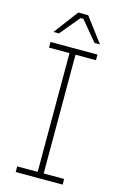

<svg xmlns="http://www.w3.org/2000/svg" viewBox="-138 -992 671 1051"><g transform="rotate(15 197.0 -466.0)"><path d="M65 -794 169 -932H225L329 -794H298L205 -906H189L96 -794ZM64 0V-32H180V-705H64V-737H330V-705H214V-32H330V0Z"/></g></svg>

Font: Tomorrow ExtraLight
Style: Regular
Weight: 275
Designer: Tony de Marco, Monica Rizzolli
Foundry: Just in Type
Version: Version 2.002